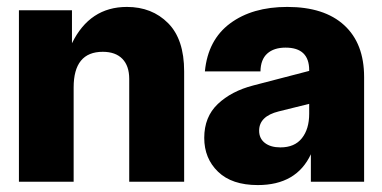

<svg xmlns="http://www.w3.org/2000/svg" viewBox="-20 -530 1115 560"><path d="M35.2 0V-500H189.9V-403.8Q241.7 -509.8 350.1 -509.8Q423.3 -509.8 470.2 -462.6Q517.1 -415.5 517.1 -321.8V0H356.9V-299.8Q356.9 -337.9 336.9 -358.4Q316.9 -378.9 279.8 -378.9Q194.8 -378.9 194.8 -274.9V0Z M731.9 9.8Q656.2 9.8 616 -29.1Q575.7 -67.9 575.7 -127.9Q575.7 -189 615.2 -226.6Q654.8 -264.2 718.8 -280.8L881.8 -323.2V-325.2Q881.8 -391.1 813 -391.1Q778.8 -391.1 759.5 -373.8Q740.2 -356.4 739.7 -321.8H577.6Q586.4 -413.6 651.1 -461.7Q715.8 -509.8 817.9 -509.8Q925.8 -509.8 983.9 -456.5Q1042 -403.3 1042 -305.2V0H886.7V-80.1Q844.7 9.8 731.9 9.8ZM735.8 -148.9Q735.8 -126 752.7 -113Q769.5 -100.1 797.9 -100.1Q839.4 -100.1 860.6 -127Q881.8 -153.8 881.8 -198.2V-227.1L793 -205.1Q735.8 -190.9 735.8 -148.9Z"/></svg>

Font: TASA Orbiter Display Black
Style: Regular
Weight: 900
Designer: Weizhong Zhang
Version: Version 1.000;Glyphs 3.1.2 (3151)